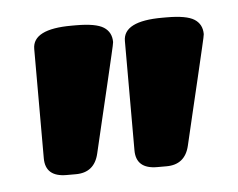

<svg xmlns="http://www.w3.org/2000/svg" viewBox="-31 -737 382 308"><g transform="rotate(-5 159.5 -583.0)"><path d="M247 -702Q279 -702 291.5 -694Q304 -686 304 -670Q304 -668 299.5 -649Q295 -630 288.5 -602Q282 -574 275 -545Q268 -516 263 -494Q256 -464 226 -464H211Q177 -464 177 -494V-670Q177 -702 240 -702ZM101 -702Q133 -702 145.5 -694Q158 -686 158 -670Q158 -668 153.5 -649Q149 -630 142.5 -602Q136 -574 129 -545Q122 -516 117 -494Q110 -464 80 -464H65Q31 -464 31 -494V-670Q31 -702 94 -702Z"/></g></svg>

Font: Asap VF Beta
Style: Italic
Weight: 400
Italic angle: -6°
Designer: Pablo Cosgaya
Foundry: Pablo Cosgaya
Version: Version 1.007